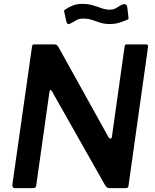

<svg xmlns="http://www.w3.org/2000/svg" viewBox="-20 -971 798 991"><path d="M734 -742Q746 -742 744 -728L643 -11Q642 0 628 0H544Q538 0 533 -3.5Q528 -7 523 -14L248 -500Q244 -507 240 -506Q236 -505 235 -495L167 -14Q166 -6 162.5 -3Q159 0 149 0H57Q49 0 46 -5.5Q43 -11 44 -19L145 -729Q146 -737 148.5 -739.5Q151 -742 160 -742H259Q269 -742 274 -738Q279 -734 283 -726L540 -263Q545 -255 551 -256Q557 -257 558 -268L623 -730Q625 -738 627.5 -740Q630 -742 638 -742ZM634 -868Q618 -861 596 -854Q574 -847 546 -847Q518 -847 496 -854.5Q474 -862 454 -868.5Q434 -875 410 -875Q386 -875 372.5 -866Q359 -857 340 -848Q332 -845 328 -849Q324 -853 322 -862L314 -899Q313 -906 311 -911.5Q309 -917 318 -923Q337 -935 357 -943Q377 -951 405 -951Q434 -951 458 -944Q482 -937 503.5 -929Q525 -921 546 -921Q562 -921 573.5 -926.5Q585 -932 595.5 -939Q606 -946 616 -949Q625 -951 630.5 -946.5Q636 -942 637 -934L642 -890Q643 -884 643.5 -877.5Q644 -871 634 -868Z"/></svg>

Font: Libre Franklin SemiBold
Style: Italic
Weight: 600
Italic angle: -8°
Designer: Pablo Impallari, Rodrigo Fuenzalida, Nhung Nguyen
Foundry: Impallari Type
Version: Version 3.000